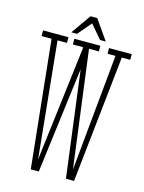

<svg xmlns="http://www.w3.org/2000/svg" viewBox="-124 -905 736 981"><g transform="rotate(15 244.0 -415.0)"><path d="M137.5 2 67.5 -670H14.5V-700H149V-670H99L162.5 -36.5H158L235.5 -671L243.5 -605.5L233.5 -670H180V-700H317.5V-670H265.5L348 -36.5H344.5L405.5 -670H363.5V-700H483.5V-670H439L366.5 2H323.5L246.5 -596.5L257.5 -606.5L180 2ZM156.5 -728 230 -832.5H265.5L338.5 -728H308.5L247.5 -799.5L186.5 -728Z"/></g></svg>

Font: Imbue Thin
Style: Regular
Weight: 100
Designer: Tyler Finck
Foundry: Etcetera Type Company
Version: Version 1.102